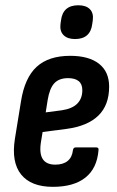

<svg xmlns="http://www.w3.org/2000/svg" viewBox="-20 -716 453 744"><path d="M184.9 8Q100.4 8 61.9 -39.8Q23.5 -87.5 37.7 -177.9L61.3 -323.2Q75.7 -414.6 122.1 -457.2Q168.6 -499.7 252.1 -499.7Q324.2 -499.7 363.6 -469Q402.9 -438.2 402.9 -380.2Q402.9 -308.9 361.3 -268.2Q319.7 -227.5 237.8 -216.5L145.1 -204.5L138.3 -163.2Q131.9 -120.1 146.1 -99Q160.2 -78 194.3 -78Q224.3 -78 241.9 -92.1Q259.4 -106.2 262.6 -133.9Q264 -144.9 274 -144.9H352.1Q363.7 -144.9 361.7 -133.9Q356.1 -63.8 311 -27.9Q266 8 184.9 8ZM157.1 -280.5 219.7 -288.7Q260.2 -294.8 279.6 -314.6Q299 -334.4 299 -366.5Q299 -390.1 284.9 -401.6Q270.8 -413.2 243.9 -413.2Q208.8 -413.2 190.5 -393.4Q172.1 -373.7 164.7 -328.4ZM270.5 -564.7Q241.4 -564.7 226.2 -580Q211 -595.2 214.4 -623.2L216.4 -637.1Q223.6 -695.6 283.5 -695.6Q313.6 -695.6 328.4 -680.3Q343.3 -665.1 339.5 -637.1L337.5 -623.2Q330.3 -564.7 270.5 -564.7Z"/></svg>

Font: Sofia Sans Condensed
Style: Italic
Weight: 400
Italic angle: -9°
Designer: Botio Nikoltchev, Ani Petrova
Foundry: lettersoup
Version: Version 4.101